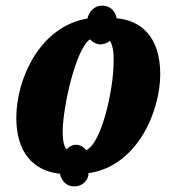

<svg xmlns="http://www.w3.org/2000/svg" viewBox="-20 -609 615 683"><path d="M244 54C275 54 295 31 295 7C470 -18 550 -215 550 -345C550 -477 483 -536 395 -544C391 -569 372 -589 344 -589C315 -589 297 -568 291 -543C121 -515 38 -327 38 -190C38 -66 99 -1 193 9C199 34 215 54 244 54ZM287 -75C277 -87 264 -94 250 -94C237 -94 227 -88 217 -78C208 -87 203 -108 203 -139C203 -231 251 -437 300 -469C311 -457 327 -451 336 -451C346 -451 362 -455 371 -464C379 -452 386 -427 384 -385C384 -298 344 -102 287 -75Z"/></svg>

Font: Noto Serif Condensed Black
Style: Italic
Weight: 900
Width: 3
Italic angle: -12°
Designer: Monotype Design Team
Foundry: Monotype Imaging Inc.
Version: Version 2.013